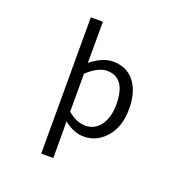

<svg xmlns="http://www.w3.org/2000/svg" viewBox="-171 -962 1341 1356"><g transform="rotate(20 500.0 -284.0)"><path d="M282.2 228.5V-795.9H373V-579.1L372.1 -486.3Q460 -556.6 537.1 -556.6Q642.6 -556.6 700.2 -481.9Q757.8 -407.2 757.8 -280.3Q757.8 -146.5 689 -66.9Q620.1 12.7 521.5 12.7Q447.3 12.7 372.1 -46.9L373 44.9V228.5ZM662.1 -279.3Q662.1 -480.5 519.5 -480.5Q454.1 -480.5 373 -405.3V-120.1Q438.5 -63.5 506.8 -63.5Q575.2 -63.5 618.7 -121.6Q662.1 -179.7 662.1 -279.3Z"/></g></svg>

Font: Gen Shin Gothic Monospace Regular
Style: Regular
Weight: 400
Designer: [Source Han Sans]
Ryoko NISHIZUKA  (kana & ideographs); Paul D. Hunt (Latin, Greek & Cyrillic); Wenlong ZHANG  (bopomofo
Version: Version 1.002.20150607